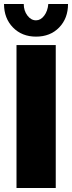

<svg xmlns="http://www.w3.org/2000/svg" viewBox="-21 -934 358 954"><path d="M61 0V-710H256V0ZM158 -833Q181 -833 198.5 -856Q216 -879 219 -914H317Q317 -843 273 -797.5Q229 -752 158 -752Q88 -752 43.5 -797.5Q-1 -843 -1 -914H97Q97 -881 115 -857Q133 -833 158 -833Z"/></svg>

Font: Raleway Black
Style: Regular
Weight: 900
Designer: Matt McInerney, Pablo Impallari, Rodrigo Fuenzalida
Foundry: Matt McInerney, Pablo Impallari, Rodrigo Fuenzalida
Version: Version 4.026